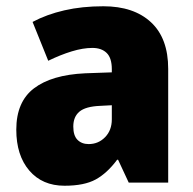

<svg xmlns="http://www.w3.org/2000/svg" viewBox="-20 -583 616 613"><path d="M310 -563Q407 -563 462 -512Q517 -461 517 -363V0H391L357 -73H354Q322 -30 285.5 -10Q249 10 186 10Q115 10 73.5 -38.5Q32 -87 32 -169Q32 -258 88.5 -301Q145 -344 252 -349L337 -352V-362Q337 -398 320.5 -414Q304 -430 275 -430Q245 -430 209 -419Q173 -408 134 -389L84 -513Q129 -537 185.5 -550Q242 -563 310 -563ZM299 -245Q253 -243 233.5 -226.5Q214 -210 214 -179Q214 -150 227.5 -136.5Q241 -123 263 -123Q294 -123 315.5 -145Q337 -167 337 -202V-247Z"/></svg>

Font: Noto Sans Gurmukhi UI SemiCondensed Black
Style: Regular
Weight: 900
Width: 4
Designer: Jelle Bosma - Monotype Design Team
Foundry: Monotype Imaging Inc.
Version: Version 2.004; ttfautohint (v1.8.4.7-5d5b)